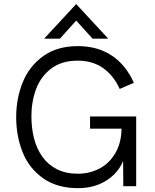

<svg xmlns="http://www.w3.org/2000/svg" viewBox="-20 -932 777 961"><path d="M370.6 9.8Q268.6 9.8 198.7 -37.6Q126 -88.4 93.5 -169.4Q61 -250.5 61 -345.2Q61 -439.5 94 -520.8Q127 -602.1 199.2 -653.3Q268.6 -701.2 369.6 -701.2Q468.8 -701.2 539.8 -653.6Q610.8 -606 649.9 -517.6L579.1 -486.8Q549.3 -553.2 496.6 -590.8Q443.8 -628.4 368.7 -628.4Q290.5 -628.4 238.8 -590.8Q184.6 -550.3 160.9 -487.1Q137.2 -423.8 137.2 -350.1Q137.2 -290.5 150.6 -238.5Q164.1 -186.5 192.4 -147Q220.7 -107.4 264.9 -85Q309.1 -62.5 370.6 -62.5Q427.2 -62.5 477.1 -87.9Q526.9 -113.3 558.1 -167Q587.4 -217.8 588.4 -288.1H430.7V-349.1H661.6V0H597.2L596.2 -126Q581.5 -89.4 550.8 -58.6Q520 -27.8 474.4 -9Q428.7 9.8 370.6 9.8ZM522 -738.3H443.4L361.3 -829.1L279.8 -738.3H200.7L361.3 -911.6Z"/></svg>

Font: Acari Sans
Style: Regular
Weight: 400
Designer: Alfredo Marco Pradil and Stefan Peev
Foundry: Hanken Design Co.
Version: Version 1.045;February 4, 2021;FontCreator 13.0.0.2655 64-bi